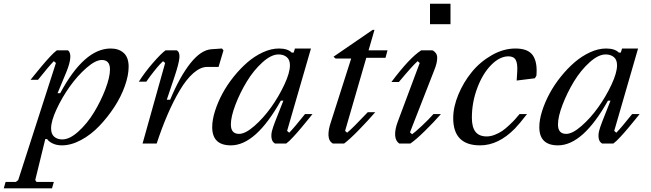

<svg xmlns="http://www.w3.org/2000/svg" viewBox="-112 -770 3490 1030"><path d="M176.8 206.1 167 240.2H-91.8L-82 206.1H-26.9L-14.2 195.8L188 -432.1L176.8 -441.9Q152.3 -417.5 91.8 -341.8H51.8Q54.7 -345.7 70.8 -365.5Q86.9 -385.3 92.8 -392.3Q98.6 -399.4 113 -416.7Q127.4 -434.1 135.5 -442.9Q143.6 -451.7 155 -464.4Q166.5 -477.1 175.5 -485.4Q184.6 -493.7 192.9 -500H252.9Q281.7 -476.6 244.1 -383.8L196.8 -270H210.9Q339.8 -509.8 481.9 -509.8Q525.4 -509.8 551.8 -485.8Q578.1 -461.9 578.1 -412.1Q578.1 -365.7 557.6 -308.1Q537.1 -250.5 501 -195.3Q464.8 -140.1 420.4 -93.8Q376 -47.4 322.8 -18.8Q269.5 9.8 220.2 9.8Q190.4 9.8 168.9 -1.2Q147.5 -12.2 141.1 -23.9H130.9L77.1 195.8L84 206.1ZM478 -397.9Q478 -448.2 434.1 -448.2Q400.4 -448.2 352.1 -406Q303.7 -363.8 262.5 -305.9Q221.2 -248 191.7 -184.6Q162.1 -121.1 162.1 -81.1Q162.1 -50.8 179 -36.4Q195.8 -22 222.2 -22Q261.7 -22 308.8 -64.7Q356 -107.4 392.3 -167.2Q428.7 -227.1 453.4 -291.5Q478 -356 478 -397.9Z M1022.5 -505.9 1078.6 -509.8 1086.9 -500 1060.5 -411.1H1000.5Q963.4 -411.1 925.3 -377.7Q887.2 -344.2 852.3 -285.2Q817.4 -226.1 786.9 -155.3Q756.3 -84.5 728.5 0H652.8L773.9 -432.1L762.7 -441.9Q756.8 -436.5 746.1 -425.3Q735.4 -414.1 714.4 -387.9Q693.4 -361.8 672.9 -332H632.8Q666 -383.8 708.3 -432.4Q750.5 -481 775.9 -500H835.9Q852.5 -491.7 850.6 -461.7Q848.6 -431.6 824.7 -359.9L782.7 -234.9H800.8Q852.1 -358.4 909.2 -430.4Q966.3 -502.4 1022.5 -505.9Z M1363.3 -116.2 1408.2 -230H1394.5Q1260.3 9.8 1126.5 9.8Q1026.4 9.8 1026.4 -87.9Q1026.4 -127 1041.3 -174.1Q1056.2 -221.2 1081.1 -267.6Q1106 -314 1141.4 -358.2Q1176.8 -402.3 1215.6 -435.8Q1254.4 -469.2 1298.6 -489.5Q1342.8 -509.8 1384.3 -509.8Q1431.2 -509.8 1453.1 -487.8H1463.4L1470.2 -509.8H1556.2L1428.2 -67.9L1439.5 -58.1Q1463.9 -82.5 1524.4 -158.2H1564.5Q1561.5 -154.3 1545.4 -134.5Q1529.3 -114.7 1523.4 -107.7Q1517.6 -100.6 1503.2 -83.3Q1488.8 -65.9 1480.7 -57.1Q1472.7 -48.3 1461.2 -35.6Q1449.7 -22.9 1440.7 -14.6Q1431.6 -6.3 1423.3 0H1363.3Q1348.1 -8.8 1345 -27.6Q1341.8 -46.4 1346.9 -66.9Q1352.1 -87.4 1363.3 -116.2ZM1126.5 -102.1Q1126.5 -51.8 1170.4 -51.8Q1204.1 -51.8 1252.4 -94Q1300.8 -136.2 1342.3 -194.3Q1383.8 -252.4 1413.6 -316.2Q1443.4 -379.9 1443.4 -419.9Q1443.4 -449.7 1426 -463.9Q1408.7 -478 1382.3 -478Q1342.8 -478 1295.7 -435.3Q1248.5 -392.6 1212.2 -332.8Q1175.8 -272.9 1151.1 -208.5Q1126.5 -144 1126.5 -102.1Z M1897 -609.9 1865.2 -500H1966.8L1956.1 -460H1853L1739.3 -67.9L1750 -58.1Q1773.4 -75.7 1860.8 -168H1900.9Q1861.8 -122.6 1812.7 -72.3Q1763.7 -22 1733.9 0H1673.8Q1651.4 -12.7 1650.1 -43.9Q1648.9 -75.2 1664.1 -118.2L1772 -456.1H1688L1677.2 -465.8L1887.2 -609.9Z M2194.8 -640.1V-750H2304.7V-640.1ZM2087.4 -60.1 2098.6 -49.8Q2113.3 -59.6 2150.9 -94.7Q2188.5 -129.9 2213.4 -158.2H2253.4Q2216.3 -115.7 2168.2 -68.4Q2120.1 -21 2089.4 0H2029.8Q2009.8 -13.7 2007.8 -43.9Q2005.9 -74.2 2021.5 -116.2L2139.6 -432.1L2128.4 -441.9Q2100.6 -417.5 2027.8 -330.1H1987.8Q2085 -460 2147.5 -500H2207.5Q2218.3 -495.6 2225.8 -485.4Q2233.4 -475.1 2233.4 -460Q2233.4 -432.1 2217.8 -394Z M2653.3 -509.8Q2721.2 -509.8 2746.6 -472.7Q2772 -435.5 2765.6 -363.8L2757.3 -350.1L2659.7 -337.9L2662.6 -383.8Q2665.5 -428.7 2654.8 -448.2Q2644 -467.8 2615.7 -467.8Q2568.8 -467.8 2523.2 -421.6Q2477.5 -375.5 2448.5 -298.3Q2419.4 -221.2 2419.4 -138.2Q2419.4 -87.4 2439 -62.7Q2458.5 -38.1 2499.5 -38.1Q2520.5 -38.1 2543.5 -47.4Q2566.4 -56.6 2583 -68.1Q2599.6 -79.6 2620.6 -99.4Q2641.6 -119.1 2650.6 -129.4Q2659.7 -139.6 2675.3 -158.2H2715.3Q2672.9 -103.5 2650.4 -80.6Q2562 9.8 2463.4 9.8Q2319.3 9.8 2319.3 -136.2Q2319.3 -196.3 2346.9 -262.7Q2374.5 -329.1 2419.2 -383.8Q2463.9 -438.5 2526.4 -474.1Q2588.9 -509.8 2653.3 -509.8Z M3118.2 -116.2 3163.1 -230H3149.4Q3015.1 9.8 2881.3 9.8Q2781.2 9.8 2781.2 -87.9Q2781.2 -127 2796.1 -174.1Q2811 -221.2 2835.9 -267.6Q2860.8 -314 2896.2 -358.2Q2931.6 -402.3 2970.5 -435.8Q3009.3 -469.2 3053.5 -489.5Q3097.7 -509.8 3139.2 -509.8Q3186 -509.8 3208 -487.8H3218.3L3225.1 -509.8H3311L3183.1 -67.9L3194.3 -58.1Q3218.8 -82.5 3279.3 -158.2H3319.3Q3316.4 -154.3 3300.3 -134.5Q3284.2 -114.7 3278.3 -107.7Q3272.5 -100.6 3258.1 -83.3Q3243.7 -65.9 3235.6 -57.1Q3227.5 -48.3 3216.1 -35.6Q3204.6 -22.9 3195.6 -14.6Q3186.5 -6.3 3178.2 0H3118.2Q3103 -8.8 3099.9 -27.6Q3096.7 -46.4 3101.8 -66.9Q3106.9 -87.4 3118.2 -116.2ZM2881.3 -102.1Q2881.3 -51.8 2925.3 -51.8Q2959 -51.8 3007.3 -94Q3055.7 -136.2 3097.2 -194.3Q3138.7 -252.4 3168.5 -316.2Q3198.2 -379.9 3198.2 -419.9Q3198.2 -449.7 3180.9 -463.9Q3163.6 -478 3137.2 -478Q3097.7 -478 3050.5 -435.3Q3003.4 -392.6 2967 -332.8Q2930.7 -272.9 2906 -208.5Q2881.3 -144 2881.3 -102.1Z"/></svg>

Font: Happy Times at the IKOB New Game Plus Edition
Style: Italic
Weight: 400
Italic angle: -16°
Designer: Lucas Le Bihan
Foundry: Lucas Le Bihan
Version: Version 1.000;PS 1.0;hotconv 1.0.88;makeotf.lib2.5.647800